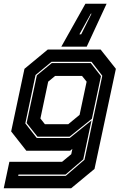

<svg xmlns="http://www.w3.org/2000/svg" viewBox="-40 -804 688 1024"><path d="M-20 200 10 59H291L340 18.5L346 -10L334 0H100.5L19.5 -103L90.5 -437L215 -540H496.5L578 -437L464 97L339.5 200ZM57 134H310.5L410.5 48L505.5 -400L448 -474.5H235L149.5 -404L95 -146L156 -68H332L448 -161.5L404 46L309.5 127H58.5ZM160 -75 102 -148 156.5 -402 236 -467.5H444L498.5 -398L450 -170.5L331 -75ZM199.5 -141.5H324L384.5 -191.5L422 -368.5L397.5 -399H254L217 -368.5L175.5 -172ZM528.5 -784 422.5 -555H287L415.5 -784ZM448 -731H444.5L383.5 -621H393Z"/></svg>

Font: Tourney Thin ExtraBold
Style: Italic
Weight: 800
Italic angle: -12°
Version: Version 1.015